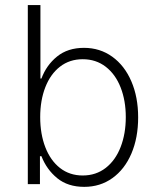

<svg xmlns="http://www.w3.org/2000/svg" viewBox="-20 -727 613 758"><path d="M89.8 -707H139.6V-417H143.6Q163.1 -469.7 205.3 -503.9Q247.6 -538.1 311.5 -538.1Q374.5 -538.1 423.1 -503.2Q471.7 -468.3 498.5 -406Q525.4 -343.8 525.4 -263.7Q525.4 -183.1 498.8 -120.8Q472.2 -58.6 423.8 -23.9Q375.5 10.7 312.5 10.7Q248 10.7 206.1 -23.4Q164.1 -57.6 143.6 -110.4H137.7V0H89.8ZM306.6 -34.2Q358.9 -34.2 397.5 -64.2Q436 -94.2 456.3 -146.7Q476.6 -199.2 476.6 -264.6Q476.6 -329.6 456.3 -381.6Q436 -433.6 397.5 -463.4Q358.9 -493.2 306.6 -493.2Q254.9 -493.2 217 -463.9Q179.2 -434.6 158.9 -382.6Q138.7 -330.6 138.7 -264.6Q138.7 -198.2 158.9 -145.8Q179.2 -93.3 217 -63.7Q254.9 -34.2 306.6 -34.2Z"/></svg>

Font: Pretendard Std ExtraLight
Style: Regular
Weight: 200
Designer: Base glyphs from Inter by Rasmus Andersson; Hangeul glyphs from Noto Sans CJK(Source Han Sans) by Jang Soo-young and Kan
Foundry: Kil Hyung-jin
Version: Version 1.309